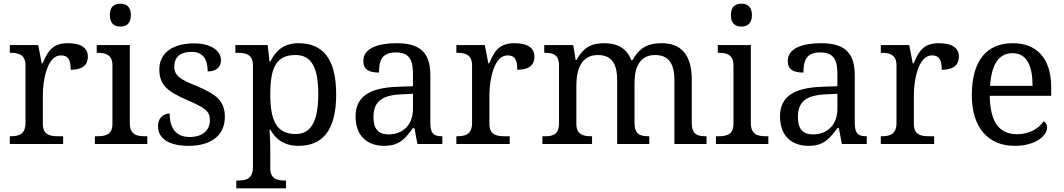

<svg xmlns="http://www.w3.org/2000/svg" viewBox="-20 -780 5764 1040"><path d="M33 0H322V-42H294C250 -42 212 -50 212 -109V-266C212 -343 235 -480 310 -480C349 -480 363 -457 363 -402C430 -402 456 -431 456 -473C456 -519 421 -546 348 -546C260 -546 237 -497 211 -437H206L187 -536H33V-494H36C80 -494 118 -485 118 -426V-114C118 -51 81 -42 36 -42H33Z M632 -636C663 -636 689 -652 689 -698C689 -745 663 -760 632 -760C600 -760 575 -745 575 -698C575 -652 600 -636 632 -636ZM494 0H778V-42H765C720 -42 683 -51 683 -114V-536H504V-494H507C551 -494 589 -485 589 -426V-109C589 -50 551 -42 507 -42H494Z M1001 10C1119 10 1198 -43 1198 -147C1198 -231 1153 -269 1048 -313C959 -349 924 -368 924 -419C924 -466 951 -499 1019 -499C1078 -499 1105 -460 1105 -393C1151 -393 1177 -417 1177 -453C1177 -503 1127 -545 1031 -545C918 -545 843 -495 843 -404C843 -317 891 -283 994 -238C1091 -196 1117 -178 1117 -129C1117 -75 1078 -38 1007 -38C926 -38 899 -95 899 -165C875 -165 836 -150 836 -96C836 -26 901 10 1001 10Z M1260 240H1529V198H1526C1482 198 1444 190 1444 131V35C1444 10 1443 -39 1440 -78H1444C1473 -26 1520 10 1597 10C1729 10 1801 -76 1801 -269C1801 -461 1729 -546 1597 -546C1519 -546 1474 -507 1444 -446H1440L1430 -536H1255V-494H1268C1312 -494 1350 -485 1350 -426V126C1350 189 1313 198 1268 198H1260ZM1581 -54C1476 -54 1444 -130 1444 -269C1444 -413 1476 -482 1580 -482C1669 -482 1704 -412 1704 -270C1704 -130 1669 -54 1581 -54Z M2061 10C2144 10 2175 -30 2217 -86H2225L2241 0H2376V-42H2373C2328 -42 2311 -58 2311 -114V-373C2311 -500 2250 -546 2128 -546C2029 -546 1948 -519 1948 -450C1948 -404 1977 -387 2033 -387C2033 -450 2047 -496 2124 -496C2206 -496 2217 -445 2217 -373V-313L2134 -310C1981 -305 1906 -256 1906 -150C1906 -41 1972 10 2061 10ZM2084 -52C2029 -52 2003 -83 2003 -145C2003 -223 2040 -264 2153 -269L2217 -272V-191C2217 -106 2165 -52 2084 -52Z M2452 0H2741V-42H2713C2669 -42 2631 -50 2631 -109V-266C2631 -343 2654 -480 2729 -480C2768 -480 2782 -457 2782 -402C2849 -402 2875 -431 2875 -473C2875 -519 2840 -546 2767 -546C2679 -546 2656 -497 2630 -437H2625L2606 -536H2452V-494H2455C2499 -494 2537 -485 2537 -426V-114C2537 -51 2500 -42 2455 -42H2452Z M2918 0H3187V-42H3184C3140 -42 3102 -50 3102 -109V-320C3102 -406 3131 -482 3218 -482C3295 -482 3323 -432 3323 -345V0H3497V-42H3494C3449 -42 3417 -51 3417 -114V-333C3417 -413 3445 -482 3528 -482C3605 -482 3633 -432 3633 -345V0H3807V-42H3804C3759 -42 3727 -51 3727 -114V-350C3727 -487 3666 -546 3564 -546C3502 -546 3447 -530 3407 -455H3399C3374 -522 3318 -546 3254 -546C3192 -546 3143 -530 3103 -455H3098L3085 -536H2928V-494H2931C2975 -494 3008 -485 3008 -426V-114C3008 -51 2976 -42 2931 -42H2918Z M3996 -636C4027 -636 4053 -652 4053 -698C4053 -745 4027 -760 3996 -760C3964 -760 3939 -745 3939 -698C3939 -652 3964 -636 3996 -636ZM3858 0H4142V-42H4129C4084 -42 4047 -51 4047 -114V-536H3868V-494H3871C3915 -494 3953 -485 3953 -426V-109C3953 -50 3915 -42 3871 -42H3858Z M4360 10C4443 10 4474 -30 4516 -86H4524L4540 0H4675V-42H4672C4627 -42 4610 -58 4610 -114V-373C4610 -500 4549 -546 4427 -546C4328 -546 4247 -519 4247 -450C4247 -404 4276 -387 4332 -387C4332 -450 4346 -496 4423 -496C4505 -496 4516 -445 4516 -373V-313L4433 -310C4280 -305 4205 -256 4205 -150C4205 -41 4271 10 4360 10ZM4383 -52C4328 -52 4302 -83 4302 -145C4302 -223 4339 -264 4452 -269L4516 -272V-191C4516 -106 4464 -52 4383 -52Z M4751 0H5040V-42H5012C4968 -42 4930 -50 4930 -109V-266C4930 -343 4953 -480 5028 -480C5067 -480 5081 -457 5081 -402C5148 -402 5174 -431 5174 -473C5174 -519 5139 -546 5066 -546C4978 -546 4955 -497 4929 -437H4924L4905 -536H4751V-494H4754C4798 -494 4836 -485 4836 -426V-114C4836 -51 4799 -42 4754 -42H4751Z M5476 10C5595 10 5652 -49 5652 -89C5652 -106 5642 -119 5633 -123C5609 -87 5559 -53 5490 -53C5394 -53 5344 -115 5341 -261H5674V-307C5674 -465 5595 -546 5466 -546C5324 -546 5244 -451 5244 -264C5244 -91 5331 10 5476 10ZM5573 -315H5343C5350 -430 5390 -492 5464 -492C5544 -492 5573 -421 5573 -315Z"/></svg>

Font: Noto Serif Balinese
Style: Regular
Weight: 400
Designer: Monotype Design Team
Foundry: Monotype Imaging Inc.
Version: Version 2.005